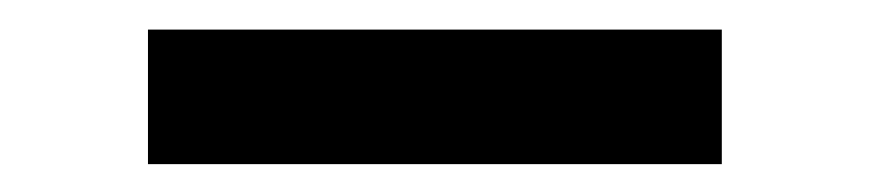

<svg xmlns="http://www.w3.org/2000/svg" viewBox="-20 -832 602 133"><path d="M82.5 -718.3V-811.5H480V-718.3Z"/></svg>

Font: Reddit Mono ExtraBold
Style: Regular
Weight: 800
Monospace: yes
Designer: Stephen Hutchings
Foundry: Reddit
Version: Version 1.014